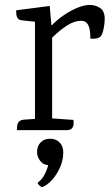

<svg xmlns="http://www.w3.org/2000/svg" viewBox="-20 -524 446 773"><path d="M341.8 -504.2Q363.2 -504.2 382.4 -492.2Q401.6 -480.2 401.6 -447.8Q401.6 -428.7 397 -407.3Q392.4 -385.9 385.1 -377.3Q377.5 -370.9 367.4 -369.1Q357.2 -367.3 343.9 -368.5Q343.9 -390.3 340.8 -406.2Q337.7 -422.1 329.6 -431.2Q321.5 -440.3 305.9 -440.3Q280.2 -440.3 250.6 -421.8Q221.1 -403.3 189.9 -372.2V-47.3L275.6 -41.3Q276.6 -36.3 276.4 -26.2Q276.2 -16.2 270.2 -8.1Q264.3 0 248 0H47.8Q48.8 -5 48.9 -14.6Q49 -24.2 55.2 -32.8Q61.5 -41.5 79.2 -42.5L120.8 -45.3V-436.5L67.3 -442.3Q56.1 -443.5 51.1 -450.7Q46.2 -458 45.6 -467.3Q45 -476.5 45 -482.5L180.2 -500L186.8 -423.3H189.8Q208.8 -443.3 235.5 -461.8Q262.1 -480.4 290.6 -492.3Q319.1 -504.2 341.8 -504.2ZM177.3 121.2 204.7 133.7Q196.8 137.1 191.7 139.2Q186.6 141.3 179.7 141.3Q156 141.3 142.6 124.7Q129.2 108 129.2 88.5Q129.2 64.1 143.5 49.3Q157.8 34.5 181.9 34.5Q205.1 34.5 219.9 49.4Q234.7 64.3 234.7 89.5Q234.7 120.3 222 149.3Q209.3 178.2 190.4 199.3Q171.5 220.5 152.2 228.5Q147.5 230.9 139.6 223.5Q131.6 216.1 131.6 211.6Q147.5 200.2 157.4 182.6Q167.3 165 172.3 147.6Q177.3 130.3 177.3 121.2Z"/></svg>

Font: Karma Variable Light
Style: Regular
Weight: 300
Designer: Joana Correia
Foundry: Indian Type Foundry
Version: Version 3.000